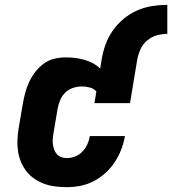

<svg xmlns="http://www.w3.org/2000/svg" viewBox="-20 -765 711 793"><path d="M256 8Q232 8 208 5Q184 2 162.5 -6Q141 -14 122.5 -26.5Q104 -39 90 -56.5Q76 -74 67 -95.5Q58 -117 54.5 -140Q51 -163 52 -187Q53 -211 57 -235L74 -335Q78 -358 84 -381Q90 -404 100.5 -426.5Q111 -449 126.5 -469Q142 -489 162.5 -503.5Q183 -518 206.5 -523Q230 -528 254 -528Q293 -528 330 -517.5Q367 -507 394 -482L400 -520Q405 -551 416 -581.5Q427 -612 446 -639Q465 -666 491 -687.5Q517 -709 547 -722Q577 -735 608.5 -740Q640 -745 671 -745V-625Q649 -625 627.5 -619Q606 -613 588 -598Q570 -583 560.5 -562Q551 -541 547 -520L517 -339H370L378 -387Q368 -399 351.5 -403.5Q335 -408 318 -408Q300 -408 281.5 -402Q263 -396 249.5 -382.5Q236 -369 228.5 -351.5Q221 -334 218 -316L201 -216Q199 -204 198 -192Q197 -180 198.5 -168.5Q200 -157 204 -146.5Q208 -136 215 -128Q222 -120 233 -116Q244 -112 256 -112Q273 -112 290 -118.5Q307 -125 320 -138.5Q333 -152 340.5 -168.5Q348 -185 351 -203H496Q491 -174 480.5 -147Q470 -120 454 -95.5Q438 -71 415.5 -50.5Q393 -30 366.5 -16.5Q340 -3 312 2.5Q284 8 256 8Z"/></svg>

Font: Iosevka Etoile Heavy Oblique
Style: Regular
Weight: 900
Italic angle: -9°
Designer: Belleve Invis
Foundry: Belleve Invis
Version: Version 15.5.2; ttfautohint (v1.8.4)